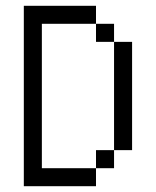

<svg xmlns="http://www.w3.org/2000/svg" viewBox="-20 -645 540 665"><path d="M62.5 -625Q62.5 -625 62.5 0H312.5V-62.5H125Q125 -62.5 125 -562.5H312.5V-500H375Q375 -500 375 -125H312.5V-62.5H375V-125H437.5Q437.5 -125 437.5 -500H375V-562.5H312.5V-625Z"/></svg>

Font: BFUnifontExMono
Style: Regular
Weight: 500
Version: Version 15.0.06